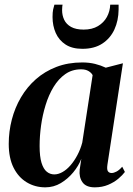

<svg xmlns="http://www.w3.org/2000/svg" viewBox="-20 -793 572 824"><path d="M441 -86Q438 -65.5 443.2 -58Q448.5 -50.5 459 -50.5Q468.5 -50.5 480.2 -56.8Q492 -63 504.5 -77.5L516 -55Q506 -41.5 487.8 -26Q469.5 -10.5 444 0.2Q418.5 11 386.5 11Q349.5 11 334 -10.8Q318.5 -32.5 322 -65L329 -111.5Q317.5 -81.5 294.5 -53.5Q271.5 -25.5 241 -7.2Q210.5 11 174.5 11Q130.5 11 94.8 -10.5Q59 -32 38.2 -73.5Q17.5 -115 17.5 -175.5Q17.5 -229 30.8 -280Q44 -331 70 -375.2Q96 -419.5 134 -453Q172 -486.5 222 -505.8Q272 -525 333 -525Q362.5 -525 387.8 -518.8Q413 -512.5 434 -502.5L507.5 -521.5ZM377.5 -470.5Q372.5 -480.5 360 -488Q347.5 -495.5 328 -495.5Q289.5 -495.5 260.2 -475Q231 -454.5 210 -420Q189 -385.5 175.8 -342.5Q162.5 -299.5 156.2 -254Q150 -208.5 150 -166.5Q150 -121 158.2 -94.2Q166.5 -67.5 180.8 -56Q195 -44.5 213 -44.5Q230.5 -44.5 248.5 -54.8Q266.5 -65 282.8 -83.8Q299 -102.5 312.2 -127.5Q325.5 -152.5 333 -181ZM333.5 -583.5Q289.5 -583.5 261.2 -602Q233 -620.5 219.2 -651.5Q205.5 -682.5 205.5 -720Q205.5 -740 208 -752Q210.5 -764 213.5 -773H248.5Q248 -769.5 247.2 -764.5Q246.5 -759.5 246.5 -749.5Q246.5 -727 255.5 -708Q264.5 -689 285 -677.5Q305.5 -666 339 -666Q375.5 -666 400.5 -681Q425.5 -696 438.8 -720.2Q452 -744.5 453 -773H489Q489 -768.5 489 -764Q489 -759.5 489 -752Q488.5 -704.5 471 -666.5Q453.5 -628.5 419.2 -606Q385 -583.5 333.5 -583.5Z"/></svg>

Font: Merriweather 120pt SemiBold
Style: Italic
Weight: 600
Italic angle: -7.8°
Version: Version 2.101